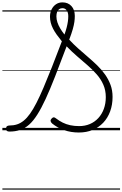

<svg xmlns="http://www.w3.org/2000/svg" viewBox="-20 -1097 1031 1617"><path d="M644 19Q611 19 580 14Q549 9 520 -1Q491 -11 465.5 -25.5Q440 -40 419 -57Q407 -68 406 -78.5Q405 -89 416 -100Q425 -109 433 -109Q441 -109 453 -99Q479 -79 508 -64.5Q537 -50 571.5 -42.5Q606 -35 647 -35Q696 -35 737 -52.5Q778 -70 808 -102.5Q838 -135 854.5 -180Q871 -225 871 -279Q871 -336 850.5 -383Q830 -430 795.5 -469.5Q761 -509 718 -546.5Q675 -584 629.5 -623Q584 -662 541 -707Q487 -563 444 -453Q401 -343 364.5 -264Q328 -185 294 -131.5Q260 -78 225 -47Q190 -16 149.5 -2.5Q109 11 60 11Q45 11 38 5.5Q31 0 31 -14Q31 -28 38.5 -34Q46 -40 60 -40Q94 -40 123.5 -49.5Q153 -59 180 -81Q207 -103 233 -139.5Q259 -176 287 -230.5Q315 -285 346.5 -359Q378 -433 416.5 -530Q455 -627 501 -749Q477 -778 458.5 -804Q440 -830 427 -855Q414 -880 407.5 -905.5Q401 -931 401 -956Q401 -991 414.5 -1018Q428 -1045 451.5 -1061Q475 -1077 506 -1077Q553 -1077 581.5 -1046Q610 -1015 610 -963Q610 -939 606.5 -913Q603 -887 593 -851.5Q583 -816 563 -763Q599 -724 640 -687.5Q681 -651 722 -616Q763 -581 800 -545Q837 -509 865.5 -468.5Q894 -428 911 -382Q928 -336 928 -281Q928 -214 907.5 -158.5Q887 -103 849.5 -63.5Q812 -24 760 -2.5Q708 19 644 19ZM523 -806Q535 -840 542 -867.5Q549 -895 552 -918Q555 -941 555 -960Q555 -991 542 -1009.5Q529 -1028 506 -1028Q490 -1028 478.5 -1020Q467 -1012 461 -996.5Q455 -981 455 -959Q455 -934 463.5 -908.5Q472 -883 487.5 -857Q503 -831 523 -806ZM0 490H991V500H0ZM0 -20H991V0H0ZM0 -505H991V-500H0ZM0 -1010H991V-1000H0Z"/></svg>

Font: Playwrite ES Deco Guides
Style: Regular
Weight: 400
Designer: Veronika Burian, José Scaglione
Foundry: TypeTogether
Version: Version 1.003